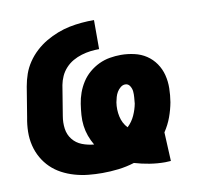

<svg xmlns="http://www.w3.org/2000/svg" viewBox="-66 -609 732 689"><g transform="rotate(-10 300.0 -264.5)"><path d="M482 9Q454 9 426 4.5Q398 0 371 -8Q342 1 312.5 4.5Q283 8 254 8Q228 8 203 5.5Q178 3 153.5 -4Q129 -11 107.5 -22.5Q86 -34 69 -50.5Q52 -67 40 -88Q28 -109 22 -133.5Q16 -158 16.5 -184Q17 -210 22 -235L40 -345Q44 -368 51.5 -389.5Q59 -411 72.5 -431Q86 -451 104 -467.5Q122 -484 142.5 -496Q163 -508 185 -516.5Q207 -525 229 -529.5Q251 -534 274 -536Q297 -538 319 -538V-432Q303 -432 287 -430Q271 -428 254.5 -423Q238 -418 223 -409.5Q208 -401 196 -388Q184 -375 177 -359.5Q170 -344 167 -328L149 -218Q145 -195 148 -172.5Q151 -150 164.5 -133Q178 -116 198.5 -108Q219 -100 242 -98Q232 -115 225.5 -133Q219 -151 216.5 -170.5Q214 -190 215.5 -210Q217 -230 220 -250Q223 -270 230 -289.5Q237 -309 248.5 -327Q260 -345 276.5 -359Q293 -373 312 -382Q331 -391 351.5 -394.5Q372 -398 392 -398Q416 -398 440.5 -392.5Q465 -387 484.5 -374Q504 -361 517.5 -341.5Q531 -322 537 -298.5Q543 -275 542.5 -250Q542 -225 538 -200Q533 -173 523.5 -147Q514 -121 498 -97L503 8Q498 8 492.5 8.5Q487 9 482 9ZM371 -138Q388 -154 397.5 -175Q407 -196 411 -217Q412 -228 413 -239.5Q414 -251 413 -261.5Q412 -272 406 -281.5Q400 -291 389 -291Q380 -291 372 -284.5Q364 -278 359 -269.5Q354 -261 351.5 -252Q349 -243 347 -233Q343 -207 348.5 -181.5Q354 -156 371 -138Z"/></g></svg>

Font: Iosevka Slab HvExObl
Style: Regular
Weight: 900
Width: 7
Italic angle: -9°
Monospace: yes
Designer: Belleve Invis
Foundry: Belleve Invis
Version: Version 11.1.1; ttfautohint (v1.8.3)